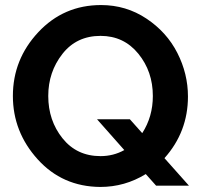

<svg xmlns="http://www.w3.org/2000/svg" viewBox="-20 -735 795 760"><path d="M598 0 557 -46Q474 5 377 5Q227 4 129 -104.5Q31 -213 31 -355Q31 -500 131.5 -607.5Q232 -715 380 -715Q479 -715 559.5 -661.5Q640 -608 682 -525.5Q724 -443 724 -353Q724 -213 631 -109L728 0ZM378 -117Q429 -117 472 -141L364 -263H494L543 -208Q585 -273 585 -355Q585 -452 527.5 -522.5Q470 -593 378 -593Q283 -593 227 -521.5Q171 -450 171 -355Q171 -258 227.5 -187.5Q284 -117 378 -117Z"/></svg>

Font: Raleway
Style: Bold
Weight: 700
Designer: Matt McInerney, Pablo Impallari, Rodrigo Fuenzalida
Foundry: Matt McInerney, Pablo Impallari, Rodrigo Fuenzalida
Version: Version 3.000